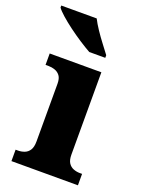

<svg xmlns="http://www.w3.org/2000/svg" viewBox="-161 -834 671 901"><g transform="rotate(20 174.5 -383.0)"><path d="M14 0V-57H26Q43 -57 58.5 -63Q74 -69 83.5 -84Q93 -99 93 -127V-415Q93 -441 83 -454.5Q73 -468 57.5 -473.5Q42 -479 26 -479H10V-536H268V-125Q268 -98 277.5 -83.5Q287 -69 302.5 -63Q318 -57 334 -57H346V0ZM182 -606Q157 -620 127 -639.5Q97 -659 67.5 -681Q38 -703 15.5 -723Q-7 -743 -16 -756V-766H161Q172 -744 190 -717Q208 -690 228 -664Q248 -638 262 -619V-606Z"/></g></svg>

Font: Noto Serif Thai ExtraBold
Style: Regular
Weight: 800
Version: Version 2.001